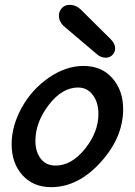

<svg xmlns="http://www.w3.org/2000/svg" viewBox="-20 -766 556 792"><path d="M416 -528Q396 -528 379 -543L248 -654Q223 -675 223 -701Q223 -720 235.5 -733Q248 -746 267 -746Q294 -746 316 -724L436 -605Q455 -586 455 -567Q455 -551 444 -539.5Q433 -528 416 -528ZM191 6Q117 6 72.5 -43.5Q28 -93 28 -171Q28 -247 70 -322.5Q112 -398 182 -446Q252 -494 325 -494Q399 -494 443.5 -443.5Q488 -393 488 -316Q488 -199 395 -96.5Q302 6 191 6ZM209 -83Q275 -83 330.5 -152Q386 -221 386 -296Q386 -343 363 -374Q340 -405 302 -405Q236 -405 181 -333Q126 -261 126 -185Q126 -140 148 -111.5Q170 -83 209 -83Z"/></svg>

Font: Comic Neue
Style: Bold Italic
Weight: 700
Italic angle: -12°
Designer: Craig Rozynski
Foundry: Craig Rozynski
Version: Version 2.003